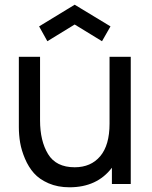

<svg xmlns="http://www.w3.org/2000/svg" viewBox="-20 -781 645 815"><path d="M297 -677 181 -606 146 -669 297 -761 449 -669 413 -606ZM445 -540H535V0H455V-69Q392 14 275 14Q225 14 186 -3Q147 -20 124 -46Q101 -72 86 -107.5Q71 -143 65.5 -175.5Q60 -208 60 -242V-540H150V-270Q150 -183 184 -127Q218 -71 297 -71Q366 -71 405.5 -118Q445 -165 445 -256Z"/></svg>

Font: Manrope Medium
Style: Medium
Weight: 500
Designer: Mikhail Sharanda
Foundry: Mikhail Sharanda
Version: Version 4.000;hotconv 1.0.109;makeotfexe 2.5.65596